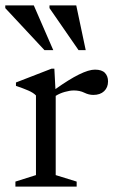

<svg xmlns="http://www.w3.org/2000/svg" viewBox="-32 -690 430 710"><path d="M319 -432.5Q344.5 -432.5 356 -420.5Q367.5 -408.5 367.5 -389Q367.5 -366.5 353 -352.8Q338.5 -339 313 -339Q296.5 -339 279.8 -347.2Q263 -355.5 241 -355.5Q226.5 -355.5 207.8 -350.2Q189 -345 174 -335.5V-42.5L251.5 -18.5V0H25V-18.5L101 -42.5V-337Q91.5 -347 73.2 -355Q55 -363 27 -372.5V-385L158.5 -436H169L173 -360.5Q274 -432.5 319 -432.5ZM165 -504.5H132.5L-12.5 -660V-670H93ZM285 -504.5H258.5L151 -660V-670H250Z"/></svg>

Font: Newsreader Text
Style: Regular
Weight: 400
Designer: Hugues Gentile
Foundry: Production Type
Version: Version 1.002